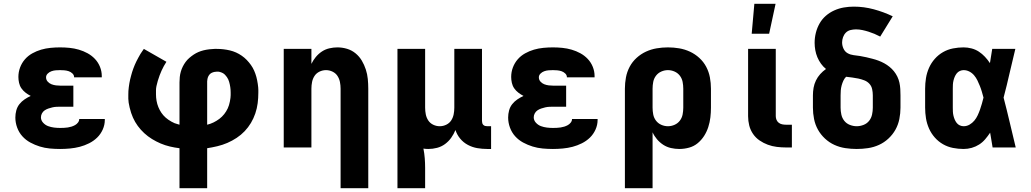

<svg xmlns="http://www.w3.org/2000/svg" viewBox="-20 -778 5440 1013"><path d="M297 8Q270 8 243 5.5Q216 3 190 -5Q164 -13 140 -26Q116 -39 98 -59Q80 -79 70.5 -105Q61 -131 61 -158Q61 -177 66 -195.5Q71 -214 82.5 -228.5Q94 -243 109.5 -253.5Q125 -264 142 -272Q128 -279 115 -289Q102 -299 93 -312Q84 -325 80.5 -341Q77 -357 77 -372Q77 -398 86 -422Q95 -446 111.5 -465Q128 -484 150.5 -496.5Q173 -509 197 -516Q221 -523 246.5 -525.5Q272 -528 297 -528Q322 -528 347 -525.5Q372 -523 396 -516Q420 -509 442 -497Q464 -485 481 -467Q498 -449 507.5 -425.5Q517 -402 517 -377V-370H371V-371Q371 -382 362 -390.5Q353 -399 342 -402.5Q331 -406 319.5 -407Q308 -408 297 -408Q285 -408 273.5 -407Q262 -406 251 -402Q240 -398 231.5 -389.5Q223 -381 223 -370Q223 -357 231.5 -347.5Q240 -338 251.5 -333.5Q263 -329 275.5 -327.5Q288 -326 300 -326H367V-215H300Q289 -215 278 -214.5Q267 -214 256.5 -211.5Q246 -209 235.5 -205.5Q225 -202 216 -196Q207 -190 201.5 -180Q196 -170 196 -159Q196 -143 207.5 -130.5Q219 -118 234 -112.5Q249 -107 265 -105Q281 -103 297 -103Q307 -103 317.5 -103.5Q328 -104 338 -105.5Q348 -107 357.5 -110Q367 -113 376 -118Q385 -123 391.5 -131.5Q398 -140 398 -150H533V-145Q533 -119 522 -94.5Q511 -70 492.5 -52Q474 -34 450 -22Q426 -10 401 -3.5Q376 3 349.5 5.5Q323 8 297 8Z M927 215V4Q902 1 876.5 -5Q851 -11 827.5 -21Q804 -31 782 -44.5Q760 -58 741 -75.5Q722 -93 707 -113.5Q692 -134 681.5 -157.5Q671 -181 664 -210.5Q657 -240 657 -257V-278Q657 -288 657.5 -298Q658 -308 659.5 -318Q661 -328 662.5 -338.5Q664 -349 666.5 -358.5Q669 -368 671.5 -378Q674 -388 677 -397.5Q680 -407 683.5 -416.5Q687 -426 691 -435.5Q695 -445 699.5 -454Q704 -463 710 -474Q716 -485 721 -493.5Q726 -502 730 -507L739 -520L858 -452Q851 -441 844.5 -429.5Q838 -418 832.5 -405.5Q827 -393 822 -380Q817 -367 812.5 -351.5Q808 -336 805.5 -324Q803 -312 803 -303V-280Q803 -263 806 -246Q809 -229 815.5 -213Q822 -197 831.5 -183Q841 -169 854 -157.5Q867 -146 885 -136Q903 -126 914 -124L927 -120V-343Q927 -357 928.5 -371.5Q930 -386 934 -400Q938 -414 944.5 -427Q951 -440 959.5 -451.5Q968 -463 979 -472.5Q990 -482 1002 -490Q1014 -498 1027 -503.5Q1040 -509 1054 -512.5Q1068 -516 1085 -518Q1102 -520 1112 -520H1124Q1142 -520 1159 -518Q1176 -516 1193 -512Q1210 -508 1225.5 -501Q1241 -494 1255.5 -484Q1270 -474 1282 -461.5Q1294 -449 1304 -435Q1314 -421 1321 -405Q1328 -389 1332.5 -372.5Q1337 -356 1340 -335.5Q1343 -315 1343 -304V-289Q1343 -261 1339.5 -233.5Q1336 -206 1327 -179.5Q1318 -153 1304 -129.5Q1290 -106 1271 -86Q1252 -66 1228.5 -50.5Q1205 -35 1179.5 -24Q1154 -13 1126.5 -6.5Q1099 0 1073 4V215ZM1073 -120Q1090 -124 1106.5 -132Q1123 -140 1137.5 -151Q1152 -162 1163 -176Q1174 -190 1181.5 -206Q1189 -222 1193 -243Q1197 -264 1197 -276V-290Q1197 -297 1196.5 -304Q1196 -311 1195 -318Q1194 -325 1192.5 -332Q1191 -339 1189 -346Q1187 -353 1184 -359.5Q1181 -366 1177 -371.5Q1173 -377 1168 -382.5Q1163 -388 1157 -391.5Q1151 -395 1143 -397.5Q1135 -400 1131 -400H1124Q1118 -400 1111 -398.5Q1104 -397 1097.5 -394Q1091 -391 1086.5 -386Q1082 -381 1079 -375Q1076 -369 1074.5 -361Q1073 -353 1073 -349Z M1777 215V-310Q1777 -328 1773.5 -345.5Q1770 -363 1760.5 -377.5Q1751 -392 1734.5 -400Q1718 -408 1700 -408Q1682 -408 1665.5 -400Q1649 -392 1639.5 -377.5Q1630 -363 1626.5 -345.5Q1623 -328 1623 -310V0H1477V-520H1623V-441Q1632 -460 1646 -477Q1660 -494 1678 -506Q1696 -518 1717.5 -523Q1739 -528 1760 -528Q1786 -528 1811 -520.5Q1836 -513 1856 -496.5Q1876 -480 1889 -458Q1902 -436 1910 -411.5Q1918 -387 1920.5 -361.5Q1923 -336 1923 -310V215Z M2077 215V-520H2223V-210Q2223 -192 2226.5 -174.5Q2230 -157 2239.5 -142.5Q2249 -128 2265.5 -120Q2282 -112 2300 -112Q2318 -112 2334.5 -120Q2351 -128 2360.5 -142.5Q2370 -157 2373.5 -174.5Q2377 -192 2377 -210V-520H2523V-140Q2523 -134 2524.5 -128.5Q2526 -123 2530 -119Q2534 -115 2539.5 -113.5Q2545 -112 2551 -112H2571V8H2551Q2524 8 2498 3.5Q2472 -1 2448.5 -13.5Q2425 -26 2408 -46.5Q2391 -67 2383 -92Q2374 -70 2360.5 -51Q2347 -32 2328 -18Q2309 -4 2286 2Q2263 8 2240 8Q2233 8 2226.5 7.5Q2220 7 2214 6Q2219 31 2221 56.5Q2223 82 2223 108V215Z M2897 8Q2870 8 2843 5.5Q2816 3 2790 -5Q2764 -13 2740 -26Q2716 -39 2698 -59Q2680 -79 2670.5 -105Q2661 -131 2661 -158Q2661 -177 2666 -195.5Q2671 -214 2682.5 -228.5Q2694 -243 2709.5 -253.5Q2725 -264 2742 -272Q2728 -279 2715 -289Q2702 -299 2693 -312Q2684 -325 2680.5 -341Q2677 -357 2677 -372Q2677 -398 2686 -422Q2695 -446 2711.5 -465Q2728 -484 2750.5 -496.5Q2773 -509 2797 -516Q2821 -523 2846.5 -525.5Q2872 -528 2897 -528Q2922 -528 2947 -525.5Q2972 -523 2996 -516Q3020 -509 3042 -497Q3064 -485 3081 -467Q3098 -449 3107.5 -425.5Q3117 -402 3117 -377V-370H2971V-371Q2971 -382 2962 -390.5Q2953 -399 2942 -402.5Q2931 -406 2919.5 -407Q2908 -408 2897 -408Q2885 -408 2873.5 -407Q2862 -406 2851 -402Q2840 -398 2831.5 -389.5Q2823 -381 2823 -370Q2823 -357 2831.5 -347.5Q2840 -338 2851.5 -333.5Q2863 -329 2875.5 -327.5Q2888 -326 2900 -326H2967V-215H2900Q2889 -215 2878 -214.5Q2867 -214 2856.5 -211.5Q2846 -209 2835.5 -205.5Q2825 -202 2816 -196Q2807 -190 2801.5 -180Q2796 -170 2796 -159Q2796 -143 2807.5 -130.5Q2819 -118 2834 -112.5Q2849 -107 2865 -105Q2881 -103 2897 -103Q2907 -103 2917.5 -103.5Q2928 -104 2938 -105.5Q2948 -107 2957.5 -110Q2967 -113 2976 -118Q2985 -123 2991.5 -131.5Q2998 -140 2998 -150H3133V-145Q3133 -119 3122 -94.5Q3111 -70 3092.5 -52Q3074 -34 3050 -22Q3026 -10 3001 -3.5Q2976 3 2949.5 5.5Q2923 8 2897 8Z M3277 215V-310Q3277 -340 3282.5 -369.5Q3288 -399 3302 -425.5Q3316 -452 3338.5 -472.5Q3361 -493 3388 -505.5Q3415 -518 3444.5 -523Q3474 -528 3504 -528Q3534 -528 3563.5 -523Q3593 -518 3620 -505.5Q3647 -493 3669.5 -472.5Q3692 -452 3706 -425.5Q3720 -399 3725.5 -369.5Q3731 -340 3731 -310V-210Q3731 -184 3728 -158.5Q3725 -133 3717 -108Q3709 -83 3695 -61Q3681 -39 3661 -22.5Q3641 -6 3615.5 1Q3590 8 3564 8Q3542 8 3520 3Q3498 -2 3479.5 -14Q3461 -26 3446.5 -43Q3432 -60 3423 -80V215ZM3504 -112Q3522 -112 3539 -119.5Q3556 -127 3567 -141.5Q3578 -156 3581.5 -174Q3585 -192 3585 -210V-310Q3585 -328 3581.5 -346Q3578 -364 3567 -378.5Q3556 -393 3539 -400.5Q3522 -408 3504 -408Q3486 -408 3469 -400.5Q3452 -393 3441 -378.5Q3430 -364 3426.5 -346Q3423 -328 3423 -310V-210Q3423 -192 3426.5 -174Q3430 -156 3441 -141.5Q3452 -127 3469 -119.5Q3486 -112 3504 -112Z M4158 0H4127Q4103 0 4078.5 -3Q4054 -6 4031 -14.5Q4008 -23 3987.5 -37Q3967 -51 3953 -71.5Q3939 -92 3933 -116Q3927 -140 3927 -165V-520H4073V-165Q4073 -155 4077 -145.5Q4081 -136 4089 -130Q4097 -124 4107 -122Q4117 -120 4127 -120H4158ZM3946 -600 3960 -758H4072L4038 -600Z M4500 8Q4470 8 4440 3.5Q4410 -1 4382.5 -13.5Q4355 -26 4332.5 -47Q4310 -68 4295.5 -94Q4281 -120 4275 -150Q4269 -180 4269 -210V-275Q4269 -295 4272.5 -315Q4276 -335 4285 -353.5Q4294 -372 4307.5 -387Q4321 -402 4338 -414Q4323 -426 4311.5 -442Q4300 -458 4292.5 -476Q4285 -494 4281.5 -513.5Q4278 -533 4278 -552Q4278 -579 4284.5 -605Q4291 -631 4304 -654Q4317 -677 4337 -694.5Q4357 -712 4381.5 -723Q4406 -734 4432 -738.5Q4458 -743 4485 -743Q4538 -743 4590 -729Q4642 -715 4690 -692L4624 -585Q4609 -593 4593.5 -599.5Q4578 -606 4562 -611Q4546 -616 4529.5 -619.5Q4513 -623 4496 -623Q4482 -623 4467.5 -619.5Q4453 -616 4443 -606Q4433 -596 4428 -582Q4423 -568 4423 -554Q4423 -537 4430.5 -521Q4438 -505 4452.5 -497Q4467 -489 4484 -487Q4501 -485 4517.5 -482.5Q4534 -480 4550.5 -476Q4567 -472 4583 -468Q4599 -464 4615 -458Q4631 -452 4645.5 -444Q4660 -436 4673 -425.5Q4686 -415 4696.5 -402Q4707 -389 4714.5 -373.5Q4722 -358 4725.5 -341.5Q4729 -325 4730 -308.5Q4731 -292 4731 -275V-210Q4731 -180 4725 -150Q4719 -120 4704.5 -94Q4690 -68 4667.5 -47Q4645 -26 4617.5 -13.5Q4590 -1 4560 3.5Q4530 8 4500 8ZM4500 -112Q4518 -112 4536 -119Q4554 -126 4565.5 -140.5Q4577 -155 4581 -173.5Q4585 -192 4585 -210V-275Q4585 -291 4581.5 -307.5Q4578 -324 4567 -336Q4556 -348 4540.5 -354Q4525 -360 4509 -363.5Q4493 -367 4476.5 -369Q4460 -371 4444 -373Q4435 -364 4429.5 -352Q4424 -340 4420.5 -327Q4417 -314 4416 -301Q4415 -288 4415 -275V-210Q4415 -192 4419 -173.5Q4423 -155 4434.5 -140.5Q4446 -126 4464 -119Q4482 -112 4500 -112Z M5064 8Q5036 8 5008 2.5Q4980 -3 4955.5 -17Q4931 -31 4912 -52.5Q4893 -74 4881.5 -100Q4870 -126 4865.5 -154Q4861 -182 4861 -210V-310Q4861 -338 4865.5 -366Q4870 -394 4881.5 -420Q4893 -446 4912 -467.5Q4931 -489 4955.5 -503Q4980 -517 5008 -522.5Q5036 -528 5064 -528Q5085 -528 5106 -522.5Q5127 -517 5144.5 -505.5Q5162 -494 5176.5 -478.5Q5191 -463 5203 -445Q5206 -464 5209 -482.5Q5212 -501 5215 -520H5337Q5321 -456 5306.5 -391.5Q5292 -327 5275 -263Q5292 -198 5307.5 -132Q5323 -66 5339 0H5217Q5214 -20 5210.5 -39.5Q5207 -59 5204 -78Q5192 -60 5178 -43.5Q5164 -27 5146 -15.5Q5128 -4 5107 2Q5086 8 5064 8ZM5064 -112Q5081 -112 5095.5 -120.5Q5110 -129 5120.5 -141.5Q5131 -154 5138 -169Q5145 -184 5150.5 -199.5Q5156 -215 5160.5 -231Q5165 -247 5169 -263Q5165 -278 5160.5 -293.5Q5156 -309 5150 -324Q5144 -339 5137 -353.5Q5130 -368 5119.5 -380.5Q5109 -393 5094.5 -400.5Q5080 -408 5064 -408Q5054 -408 5044 -403.5Q5034 -399 5027.5 -390.5Q5021 -382 5017 -372.5Q5013 -363 5010.5 -352.5Q5008 -342 5007.5 -331.5Q5007 -321 5007 -310V-210Q5007 -199 5007.5 -188.5Q5008 -178 5010.5 -167.5Q5013 -157 5017 -147.5Q5021 -138 5027.5 -129.5Q5034 -121 5044 -116.5Q5054 -112 5064 -112Z"/></svg>

Font: Iosevka Aile Heavy
Style: Regular
Weight: 900
Designer: Belleve Invis
Foundry: Belleve Invis
Version: Version 31.1.0; ttfautohint (v1.8.4)